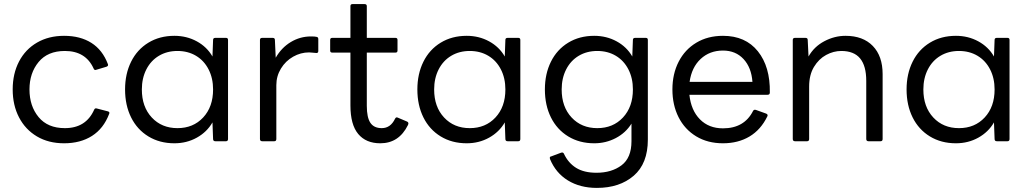

<svg xmlns="http://www.w3.org/2000/svg" viewBox="-20 -690 5030 938"><path d="M42 -253Q42 -330 73 -389.5Q104 -449 161 -482Q218 -515 293 -515Q372 -515 426.5 -480.5Q481 -446 507 -377L508 -373Q508 -367 500 -364L450 -349L446 -348Q440 -348 437 -356Q398 -441 297 -441Q213 -441 168.5 -387Q124 -333 124 -253Q124 -172 168.5 -118Q213 -64 297 -64Q400 -64 440 -154Q444 -163 453 -160L507 -146Q518 -143 513 -133Q486 -62 429.5 -26Q373 10 293 10Q217 10 160.5 -23.5Q104 -57 73 -116.5Q42 -176 42 -253Z M591 -253Q591 -329 620.5 -388.5Q650 -448 705 -481.5Q760 -515 832 -515Q892 -515 941.5 -488Q991 -461 1018 -414L1021 -495Q1021 -505 1032 -505H1084Q1094 -505 1094 -495V-11Q1094 0 1084 0H1032Q1021 0 1021 -11L1018 -92Q991 -45 941.5 -17.5Q892 10 832 10Q760 10 705 -23.5Q650 -57 620.5 -116.5Q591 -176 591 -253ZM1021 -253Q1021 -308 999 -351Q977 -394 937.5 -417.5Q898 -441 847 -441Q796 -441 756.5 -417.5Q717 -394 695 -351Q673 -308 673 -253Q673 -168 721.5 -116Q770 -64 847 -64Q924 -64 972.5 -116Q1021 -168 1021 -253Z M1261 0Q1250 0 1250 -11V-495Q1250 -505 1261 -505H1312Q1323 -505 1323 -495L1327 -408Q1355 -457 1400.5 -484.5Q1446 -512 1499 -512Q1519 -512 1526 -510Q1535 -509 1535 -499V-441Q1535 -431 1526 -431Q1520 -431 1509.5 -432.5Q1499 -434 1490 -434Q1449 -434 1412 -413Q1375 -392 1352.5 -355Q1330 -318 1330 -274V-11Q1330 0 1320 0Z M1692 -175V-433H1603Q1593 -433 1593 -443V-495Q1593 -505 1603 -505H1692V-660Q1692 -670 1702 -670H1761Q1772 -670 1772 -660V-505H1912Q1922 -505 1922 -495V-443Q1922 -433 1912 -433H1772V-173Q1772 -116 1789.5 -90Q1807 -64 1845 -64Q1888 -64 1910 -110Q1915 -120 1924 -115L1969 -96Q1979 -91 1973 -79Q1929 10 1838 10Q1768 10 1730 -35.5Q1692 -81 1692 -175Z M2019 -253Q2019 -329 2048.5 -388.5Q2078 -448 2133 -481.5Q2188 -515 2260 -515Q2320 -515 2369.5 -488Q2419 -461 2446 -414L2449 -495Q2449 -505 2460 -505H2512Q2522 -505 2522 -495V-11Q2522 0 2512 0H2460Q2449 0 2449 -11L2446 -92Q2419 -45 2369.5 -17.5Q2320 10 2260 10Q2188 10 2133 -23.5Q2078 -57 2048.5 -116.5Q2019 -176 2019 -253ZM2449 -253Q2449 -308 2427 -351Q2405 -394 2365.5 -417.5Q2326 -441 2275 -441Q2224 -441 2184.5 -417.5Q2145 -394 2123 -351Q2101 -308 2101 -253Q2101 -168 2149.5 -116Q2198 -64 2275 -64Q2352 -64 2400.5 -116Q2449 -168 2449 -253Z M2667 87Q2666 85 2666 81Q2666 75 2673 74L2721 56Q2723 55 2726 55Q2732 55 2735 61Q2756 106 2794.5 130Q2833 154 2894 154Q2968 154 3016.5 117.5Q3065 81 3065 0V-86Q3037 -41 2988.5 -15.5Q2940 10 2883 10Q2811 10 2756 -23.5Q2701 -57 2671.5 -116.5Q2642 -176 2642 -253Q2642 -329 2671.5 -388.5Q2701 -448 2756 -481.5Q2811 -515 2883 -515Q2943 -515 2992.5 -488Q3042 -461 3069 -414L3072 -495Q3072 -505 3083 -505H3135Q3145 -505 3145 -495V-8Q3145 109 3076 168.5Q3007 228 2896 228Q2814 228 2754.5 191.5Q2695 155 2667 87ZM3072 -253Q3072 -308 3050 -351Q3028 -394 2988.5 -417.5Q2949 -441 2898 -441Q2847 -441 2807.5 -417.5Q2768 -394 2746 -351Q2724 -308 2724 -253Q2724 -168 2772.5 -116Q2821 -64 2898 -64Q2975 -64 3023.5 -116Q3072 -168 3072 -253Z M3265 -253Q3265 -329 3295.5 -388.5Q3326 -448 3382 -481.5Q3438 -515 3512 -515Q3622 -515 3682.5 -439.5Q3743 -364 3741 -238Q3741 -227 3730 -227H3348Q3356 -151 3399.5 -107Q3443 -63 3512 -63Q3616 -63 3659 -148Q3663 -156 3673 -153L3723 -135Q3728 -133 3729.5 -129.5Q3731 -126 3729 -122Q3697 -56 3641.5 -23Q3586 10 3512 10Q3437 10 3381 -24Q3325 -58 3295 -117.5Q3265 -177 3265 -253ZM3349 -290H3656Q3651 -360 3612.5 -401.5Q3574 -443 3512 -443Q3447 -443 3403 -402Q3359 -361 3349 -290Z M3864 0Q3853 0 3853 -11V-495Q3853 -505 3864 -505H3915Q3926 -505 3926 -495L3930 -414Q3957 -462 4007 -488.5Q4057 -515 4111 -515Q4196 -515 4244 -465.5Q4292 -416 4292 -328V-11Q4292 0 4282 0H4223Q4212 0 4212 -11V-295Q4212 -368 4182 -404.5Q4152 -441 4090 -441Q4052 -441 4016 -421.5Q3980 -402 3956.5 -363Q3933 -324 3933 -267V-11Q3933 0 3923 0Z M4409 -253Q4409 -329 4438.5 -388.5Q4468 -448 4523 -481.5Q4578 -515 4650 -515Q4710 -515 4759.5 -488Q4809 -461 4836 -414L4839 -495Q4839 -505 4850 -505H4902Q4912 -505 4912 -495V-11Q4912 0 4902 0H4850Q4839 0 4839 -11L4836 -92Q4809 -45 4759.5 -17.5Q4710 10 4650 10Q4578 10 4523 -23.5Q4468 -57 4438.5 -116.5Q4409 -176 4409 -253ZM4839 -253Q4839 -308 4817 -351Q4795 -394 4755.5 -417.5Q4716 -441 4665 -441Q4614 -441 4574.5 -417.5Q4535 -394 4513 -351Q4491 -308 4491 -253Q4491 -168 4539.5 -116Q4588 -64 4665 -64Q4742 -64 4790.5 -116Q4839 -168 4839 -253Z"/></svg>

Font: LINE Seed Sans TH App
Style: Regular
Weight: 400
Designer: Dalton Maag Ltd | Thai characters by Cadson Demak Co.,Ltd.
Foundry: Dalton Maag Ltd
Version: Version 1.003